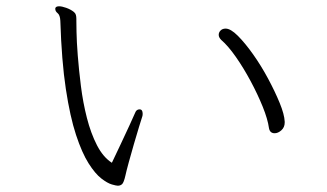

<svg xmlns="http://www.w3.org/2000/svg" viewBox="-20 -647 1040 611"><path d="M223 -581Q223 -576 223.5 -545.5Q224 -515 227.5 -470Q231 -425 237.5 -373Q244 -321 256.5 -272Q269 -223 288.5 -185Q308 -147 336 -129Q349 -156 364 -188Q379 -220 392 -248Q405 -276 410 -288Q414 -299 424 -299Q434 -299 434 -285Q434 -280 433 -277Q430 -268 422.5 -243.5Q415 -219 406 -188Q397 -157 389.5 -129.5Q382 -102 379 -88Q374 -66 368.5 -61Q363 -56 355 -56Q350 -56 336 -60Q322 -64 302.5 -79Q283 -94 262 -127Q241 -160 222 -217.5Q203 -275 189.5 -364Q176 -453 172 -581Q171 -599 163.5 -605Q156 -611 156 -618V-621Q158 -627 168 -627Q177 -627 191 -622Q205 -617 215 -609Q220 -605 221.5 -599.5Q223 -594 223 -587ZM886 -257Q886 -242 875.5 -232.5Q865 -223 854 -223Q839 -223 836 -239Q832 -268 816 -307.5Q800 -347 777.5 -389Q755 -431 730.5 -466Q706 -501 684 -520Q676 -528 676 -536Q676 -544 682 -550Q688 -556 698 -556Q714 -556 737 -533Q760 -510 785.5 -474Q811 -438 833 -397Q855 -356 870 -319.5Q885 -283 886 -260Z"/></svg>

Font: Moon Stars Kai HW Light
Style: Regular
Weight: 300
Designer: GuiWonder
Version: Version 1.101